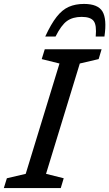

<svg xmlns="http://www.w3.org/2000/svg" viewBox="-40 -958 557 978"><path d="M263 -634.5 172.5 -657 188 -707H477.5L462.5 -657L366.5 -634.5L194.5 -72.5L284.5 -50L269.5 0H-20.5L-5 -50L91 -72.5ZM376 -872Q330.5 -872 301.2 -851Q272 -830 243 -772H190.5Q220 -836 248.5 -872.2Q277 -908.5 310.5 -923.2Q344 -938 388 -938Q458.5 -938 481.8 -899.8Q505 -861.5 492 -772H447.5Q453 -830.5 437 -851.2Q421 -872 376 -872Z"/></svg>

Font: Newsreader 6pt
Style: Italic
Weight: 400
Italic angle: -17°
Designer: Hugues Gentile
Foundry: Production Type
Version: Version 1.003; ttfautohint (v1.8.3)